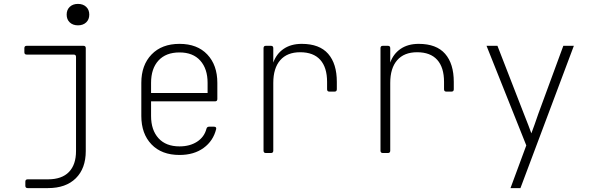

<svg xmlns="http://www.w3.org/2000/svg" viewBox="-20 -785 3040 985"><path d="M122 180Q110 180 110 168V147Q110 135 122 135H226Q297 135 333.5 97.5Q370 60 370 -10V-493Q370 -505 358 -505H117Q105 -505 105 -517V-538Q105 -550 117 -550H408Q420 -550 420 -538V-10Q420 79 369 129.5Q318 180 226 180ZM380 -655Q354 -655 338 -670Q322 -685 322 -710Q322 -735 338 -750Q354 -765 380 -765Q406 -765 422 -750Q438 -735 438 -710Q438 -685 422 -670Q406 -655 380 -655Z M901 10Q809 10 757 -44.5Q705 -99 705 -190V-360Q705 -451 757.5 -505.5Q810 -560 901 -560Q992 -560 1043.5 -505.5Q1095 -451 1095 -360V-277Q1095 -265 1083 -265H755V-190Q755 -118 793 -76Q831 -34 901 -34Q954 -34 991 -58Q1028 -82 1039 -124Q1042 -135 1052 -135H1078Q1091 -135 1089 -123Q1074 -62 1024.5 -26Q975 10 901 10ZM755 -308H1045V-360Q1045 -432 1007.5 -474Q970 -516 901 -516Q831 -516 793 -474.5Q755 -433 755 -360Z M1344 0Q1332 0 1332 -12V-538Q1332 -550 1344 -550H1370Q1382 -550 1382 -538V-464Q1398 -509 1435.5 -534.5Q1473 -560 1528 -560Q1619 -560 1663.5 -509Q1708 -458 1708 -365V-327Q1708 -315 1696 -315H1670Q1658 -315 1658 -327V-365Q1658 -439 1623 -478Q1588 -517 1520 -517Q1453 -517 1417.5 -476Q1382 -435 1382 -360V-12Q1382 0 1370 0Z M1944 0Q1932 0 1932 -12V-538Q1932 -550 1944 -550H1970Q1982 -550 1982 -538V-464Q1998 -509 2035.5 -534.5Q2073 -560 2128 -560Q2219 -560 2263.5 -509Q2308 -458 2308 -365V-327Q2308 -315 2296 -315H2270Q2258 -315 2258 -327V-365Q2258 -439 2223 -478Q2188 -517 2120 -517Q2053 -517 2017.5 -476Q1982 -435 1982 -360V-12Q1982 0 1970 0Z M2599 180 2680 -39 2476 -550H2532L2668 -200Q2679 -172 2690 -144Q2701 -116 2706 -101Q2712 -116 2722 -144.5Q2732 -173 2742 -202L2870 -550H2924L2650 180Z"/></svg>

Font: Pitagon Sans Mono Thin
Style: Regular
Weight: 100
Monospace: yes
Designer: Travis Tran
Foundry: Pitagon
Version: Version 1.001; ttfautohint (v1.8.4.7-5d5b);gftools[0.9.26]